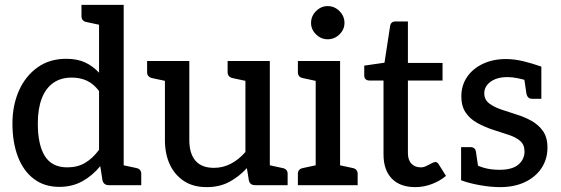

<svg xmlns="http://www.w3.org/2000/svg" viewBox="-20 -759 2299 787"><path d="M223 7Q162 7 119 -25.5Q76 -58 53.5 -116.5Q31 -175 31 -253Q31 -327 57.5 -387Q84 -447 133.5 -482.5Q183 -518 251 -518Q297 -518 329 -503Q361 -488 386 -461V-739H487V0H426Q405 0 400 -20L391 -78Q359 -39 317.5 -16Q276 7 223 7ZM256 -73Q298 -73 329 -91.5Q360 -110 386 -145V-386Q363 -416 335.5 -428.5Q308 -441 274 -441Q229 -441 198 -419Q167 -397 151 -355Q135 -313 135 -253Q135 -165 164 -119Q193 -73 256 -73ZM415 -739 403 -654 333 -669Q324 -671 319 -677Q314 -683 314 -693V-739ZM458 0 470 -85 540 -70Q549 -68 554 -62Q559 -56 559 -46V0Z M827 8Q772 8 734 -17Q696 -42 676 -85Q656 -128 656 -185V-509H756V-185Q756 -130 781 -100.5Q806 -71 857 -71Q894 -71 926.5 -88Q959 -105 986 -136V-509H1086V0H1026Q1004 0 1000 -20L992 -70Q960 -35 920 -13.5Q880 8 827 8ZM1058 0 1070 -85 1139 -70Q1149 -68 1154 -62Q1159 -56 1159 -46V0ZM685 -509 673 -424 603 -439Q594 -441 588.5 -447Q583 -453 583 -463V-509ZM1015 -509 1003 -424 933 -439Q924 -441 918.5 -447Q913 -453 913 -463V-509Z M1274 0V-509H1374V0ZM1201 0V-46Q1201 -56 1206 -62Q1211 -68 1221 -70L1290 -85L1302 0ZM1345 0 1357 -85 1427 -70Q1436 -68 1441 -62Q1446 -56 1446 -46V0ZM1302 -509 1290 -424 1221 -439Q1211 -441 1206 -447Q1201 -453 1201 -463V-509ZM1323 -598Q1296 -598 1275.5 -618Q1255 -638 1255 -665Q1255 -693 1275.5 -713.5Q1296 -734 1323 -734Q1351 -734 1371.5 -713.5Q1392 -693 1392 -665Q1392 -638 1371.5 -618Q1351 -598 1323 -598Z M1682 8Q1620 8 1586 -27Q1552 -62 1552 -126V-429H1494Q1485 -429 1479 -434Q1473 -439 1473 -450V-490L1556 -502L1579 -652Q1582 -671 1601 -671H1652V-501H1794V-429H1652V-132Q1652 -103 1666.5 -88Q1681 -73 1705 -73Q1716 -73 1727.5 -78.5Q1739 -84 1749 -89.5Q1759 -95 1765 -95Q1772 -95 1778 -86L1808 -38Q1783 -17 1750 -4.5Q1717 8 1682 8Z M2030 8Q1991 8 1946.5 0Q1902 -8 1870 -20V-97L1919 -90Q1932 -81 1961 -72Q1990 -63 2027 -63Q2080 -63 2105 -84.5Q2130 -106 2130 -138Q2130 -166 2112 -181.5Q2094 -197 2064 -206.5Q2034 -216 2001 -227Q1965 -239 1935.5 -255.5Q1906 -272 1888.5 -298Q1871 -324 1871 -364Q1871 -409 1894.5 -443.5Q1918 -478 1959.5 -497.5Q2001 -517 2054 -517Q2087 -517 2123 -508.5Q2159 -500 2199 -486V-425L2143 -428Q2123 -434 2101.5 -438.5Q2080 -443 2059 -443Q2031 -443 2010 -434.5Q1989 -426 1977 -411Q1965 -396 1965 -377Q1965 -350 1986 -334.5Q2007 -319 2038 -309Q2069 -299 2096 -290Q2129 -280 2158 -264Q2187 -248 2205.5 -222Q2224 -196 2224 -154Q2224 -107 2200 -70.5Q2176 -34 2132.5 -13Q2089 8 2030 8ZM2127 -448 2199 -432V-354H2162Q2151 -354 2145.5 -359.5Q2140 -365 2138 -374ZM1942 -62 1870 -78V-156H1907Q1919 -156 1924.5 -150.5Q1930 -145 1931 -136Z"/></svg>

Font: Aleo Medium
Style: Regular
Weight: 500
Designer: Alessio Laiso
Foundry: Alessio Laiso
Version: Version 2.001;gftools[0.9.29]